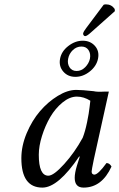

<svg xmlns="http://www.w3.org/2000/svg" viewBox="-20 -852 548 882"><path d="M359.9 -219.2Q371.1 -247.6 379.9 -290Q388.7 -332.5 391.6 -360.8L395 -389.2Q365.2 -408.2 333 -408.2Q300.3 -408.2 267.3 -381.3Q234.4 -354.5 210.9 -314.5Q187.5 -274.4 172.9 -227.5Q158.2 -180.7 158.2 -141.1Q158.2 -44.9 202.1 -44.9Q226.6 -44.9 274.9 -98.4Q323.2 -151.9 359.9 -219.2ZM354 -638.2Q331.5 -638.2 314.5 -621.8Q297.4 -605.5 293 -582Q288.6 -560.1 299.3 -543Q310.1 -525.9 332 -525.9Q354 -525.9 371.1 -543Q388.2 -560.1 393.1 -582Q397.5 -605.5 386.7 -621.8Q376 -638.2 354 -638.2ZM410.2 -433.1Q424.8 -429.2 460 -431.2H480L411.1 -120.1Q400.9 -70.3 400.9 -64Q400.9 -56.2 405 -53Q409.2 -49.8 413.1 -49.8Q430.7 -49.8 469.2 -103Q483.4 -103 492.2 -86.9Q448.2 9.8 363.8 9.8Q323.2 9.8 323.2 -35.2Q323.2 -57.1 333 -89.8L346.2 -131.8L344.2 -133.8Q247.1 9.8 174.8 9.8Q78.1 9.8 78.1 -125Q78.1 -181.6 102.5 -240Q127 -298.3 163.8 -341.3Q200.7 -384.3 245.6 -411.6Q290.5 -439 330.1 -439Q356.4 -439 410.2 -433.1ZM359.9 -665Q395 -665 416.3 -640.9Q437.5 -616.7 430.2 -582Q423.3 -548.3 392.6 -523.7Q361.8 -499 326.2 -499Q291.5 -499 270.5 -523.4Q249.5 -547.9 255.9 -582Q262.2 -616.2 293.7 -640.6Q325.2 -665 359.9 -665ZM376 -723.1 456.1 -830.1Q460 -832 466.8 -832Q492.2 -832 506.8 -811L507.8 -800.8L397.9 -703.1Q379.4 -686 371.1 -686Q367.2 -686 364.3 -689.9Q361.3 -693.8 361.8 -698.2Q363.8 -707.5 376 -723.1Z"/></svg>

Font: Common Serif
Style: Italic
Weight: 400
Italic angle: -12°
Designer: Philipp H. Poll, Khaled Hosny
Foundry: Stefan Peev, Context Ltd.
Version: Version 1.026